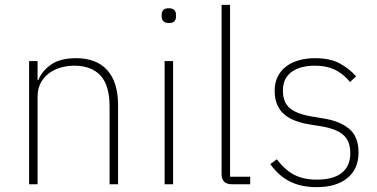

<svg xmlns="http://www.w3.org/2000/svg" viewBox="-20 -760 1557 792"><path d="M100 0V-508H135V-430H138Q153 -467 190.5 -493.5Q228 -520 294 -520Q378 -520 422.5 -470.5Q467 -421 467 -326V0H432V-320Q432 -408 394.5 -448.5Q357 -489 286 -489Q257 -489 229.5 -481Q202 -473 181 -457Q160 -441 147.5 -417Q135 -393 135 -361V0Z M677 -665Q661 -665 654 -672.5Q647 -680 647 -691V-700Q647 -711 653.5 -718.5Q660 -726 676 -726Q692 -726 699 -718.5Q706 -711 706 -700V-691Q706 -680 699.5 -672.5Q693 -665 677 -665ZM659 -508H694V0H659Z M937 0Q894 0 894 -42V-740H929V-31H1012V0Z M1286 12Q1223 12 1176.5 -11Q1130 -34 1095 -83L1122 -103Q1156 -58 1194.5 -38.5Q1233 -19 1287 -19Q1355 -19 1390 -47Q1425 -75 1425 -128Q1425 -179 1395.5 -204Q1366 -229 1305 -239L1262 -246Q1228 -251 1200.5 -261Q1173 -271 1153.5 -287.5Q1134 -304 1123.5 -328Q1113 -352 1113 -386Q1113 -419 1125.5 -444Q1138 -469 1160.5 -486Q1183 -503 1213.5 -511.5Q1244 -520 1279 -520Q1343 -520 1383 -497.5Q1423 -475 1449 -445L1424 -422Q1413 -435 1399.5 -447Q1386 -459 1369 -468.5Q1352 -478 1329.5 -483.5Q1307 -489 1278 -489Q1218 -489 1182.5 -463Q1147 -437 1147 -387Q1147 -336 1177 -312.5Q1207 -289 1268 -279L1311 -272Q1382 -261 1420.5 -228.5Q1459 -196 1459 -131Q1459 -63 1413 -25.5Q1367 12 1286 12Z"/></svg>

Font: IBM Plex Sans Thai ExtLt
Style: Regular
Weight: 200
Designer: Mike Abbink, Paul van der Laan, Pieter van Rosmalen, Ben Mitchell, Mark Frömberg
Foundry: Bold Monday
Version: Version 1.2